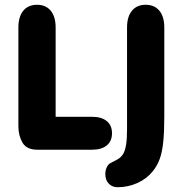

<svg xmlns="http://www.w3.org/2000/svg" viewBox="-20 -627 769 804"><path d="M213 -138V-512Q213 -557 192.5 -582Q172 -607 135 -607Q98 -607 77.5 -582Q57 -557 57 -512V-98Q57 -60 74 -30Q91 0 137 0H365Q405 0 427 -18Q449 -36 449 -69Q449 -102 427 -120Q405 -138 365 -138ZM668 -512Q668 -557 647.5 -582Q627 -607 590 -607Q553 -607 532.5 -582Q512 -557 512 -512V-86Q512 -46 508 -21Q504 4 495.5 18Q487 32 471 41Q446 54 440.5 57Q435 60 430 68Q421 83 421 102Q421 127 435.5 142Q450 157 472 157Q516 157 555 139.5Q594 122 619 91Q638 68 648.5 39.5Q659 11 663.5 -32Q668 -75 668 -139Z"/></svg>

Font: Beiruti Black
Style: Regular
Weight: 900
Designer: Arlette Boutros
Foundry: Boutros
Version: Version 1.41